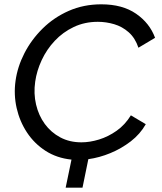

<svg xmlns="http://www.w3.org/2000/svg" viewBox="-20 -734 751 889"><path d="M284 135 311 5Q243 -2 191 -35.5Q139 -69 105 -120.5Q71 -172 57 -234Q43 -296 52 -360Q61 -425 93 -487.5Q125 -550 177 -601.5Q229 -653 298 -683.5Q367 -714 449 -714Q547 -714 610 -670.5Q673 -627 698 -559L621 -513Q606 -558 576 -584.5Q546 -611 508.5 -622Q471 -633 433 -633Q372 -633 321.5 -609Q271 -585 233.5 -545Q196 -505 173 -455.5Q150 -406 143 -356Q135 -301 147 -250Q159 -199 187.5 -160Q216 -121 259 -98Q302 -75 357 -75Q396 -75 438.5 -88Q481 -101 520 -128.5Q559 -156 586 -200L655 -159Q629 -113 585.5 -79.5Q542 -46 491 -25Q440 -4 389 3L362 135Z"/></svg>

Font: Raleway Medium
Style: Italic
Weight: 500
Italic angle: -12°
Designer: Matt McInerney, Pablo Impallari, Rodrigo Fuenzalida
Foundry: Matt McInerney, Pablo Impallari, Rodrigo Fuenzalida
Version: Version 4.026